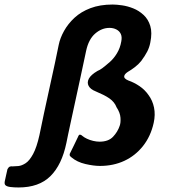

<svg xmlns="http://www.w3.org/2000/svg" viewBox="-84 -725 750 847"><path d="M-2 102Q-22 102 -38 100Q-54 98 -60 92Q-63 89 -63.5 84.5Q-64 80 -63 75Q-60 61 -57 47.5Q-54 34 -51 21Q-46 12 -40.5 10Q-35 8 -29 9Q-18 9 -3 7.5Q12 6 29 -5Q46 -16 62 -45.5Q78 -75 90 -129Q97 -163 110 -225Q123 -287 140.5 -365Q158 -443 175 -527Q181 -557 198.5 -588.5Q216 -620 244.5 -646.5Q273 -673 315 -689Q357 -705 413 -705Q430 -705 454.5 -701.5Q479 -698 504 -688Q529 -678 549.5 -659Q570 -640 579 -610.5Q588 -581 579 -537Q575 -516 565.5 -497.5Q556 -479 539 -456Q527 -441 510.5 -428.5Q494 -416 480 -408Q468 -400 465 -392.5Q462 -385 467 -379.5Q472 -374 482 -370Q508 -361 531.5 -345Q555 -329 571 -306Q589 -282 595.5 -250.5Q602 -219 594 -183Q581 -124 547 -81Q513 -38 464.5 -15.5Q416 7 357 7Q329 7 292.5 -1.5Q256 -10 231 -31Q228 -33 225 -37Q222 -41 224 -47Q233 -65 242 -83.5Q251 -102 260 -121Q264 -132 269.5 -131Q275 -130 280 -125Q287 -119 299.5 -113Q312 -107 327 -103.5Q342 -100 355 -100Q394 -100 414.5 -121.5Q435 -143 444 -170Q449 -183 447.5 -205.5Q446 -228 430 -252Q426 -263 418 -273Q410 -283 398.5 -291Q387 -299 372 -306.5Q357 -314 338 -322Q315 -331 307 -346Q299 -361 308 -378Q317 -395 346 -412Q356 -416 367 -424Q378 -432 401 -452Q418 -467 432 -490Q446 -513 451 -542Q455 -562 449 -575Q443 -588 429.5 -595Q416 -602 399 -602Q365 -602 336 -577Q307 -552 296 -501Q293 -487 286 -454Q279 -421 269.5 -377Q260 -333 250 -287Q240 -241 231 -199.5Q222 -158 216 -129.5Q210 -101 209 -95Q189 2 138.5 52Q88 102 -2 102Z"/></svg>

Font: Glory Thin
Style: Bold Italic
Weight: 700
Italic angle: -12°
Version: Version 1.011